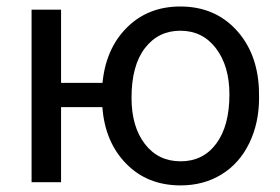

<svg xmlns="http://www.w3.org/2000/svg" viewBox="-20 -558 856 588"><path d="M167 -304.2H293.9Q304.2 -409.7 368.9 -473.9Q433.6 -538.1 532.2 -538.1Q635.7 -538.1 701.7 -468.3Q767.6 -398.4 772.9 -286.6L773.4 -258.3Q773.4 -181.2 743.2 -119.1Q712.9 -57.1 658.2 -23.7Q603.5 9.8 533.2 9.8Q431.2 9.8 366.2 -56.9Q301.3 -123.5 293.5 -230H167V0H76.7V-528.3H167ZM382.8 -258.3Q382.8 -170.4 423.6 -117.2Q464.4 -64 533.2 -64Q602.1 -64 642.3 -118.2Q682.6 -172.4 682.6 -269Q682.6 -355.5 641.6 -409.7Q600.6 -463.9 532.2 -463.9Q464.8 -463.9 423.8 -410.6Q382.8 -357.4 382.8 -258.3Z"/></svg>

Font: Roboto-ThirdPerson-AD3FC
Style: ThirdPerson-AD3FC
Weight: 400
Designer: Google
Version: Version 2.137; 2017